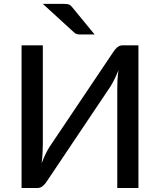

<svg xmlns="http://www.w3.org/2000/svg" viewBox="-20 -946 806 966"><path d="M676.5 -718V0H570V-494Q570 -516.5 571 -541.2Q572 -566 576 -593Q566.5 -569 556.5 -548.5Q546.5 -528 536.5 -512L215.5 -33.5Q208 -21 195.8 -10.5Q183.5 0 168 0H88.5V-718H195.5V-224Q195.5 -201.5 194.2 -176.8Q193 -152 189.5 -124.5Q198.5 -148.5 208.5 -169.2Q218.5 -190 228.5 -206L550 -684.5Q557.5 -697 569.5 -707.5Q581.5 -718 597 -718ZM299.5 -926.5Q316.5 -926.5 325.5 -923.8Q334.5 -921 343.5 -909.5L456 -772.5H386Q374.5 -772.5 367.8 -774Q361 -775.5 352.5 -783L195.5 -926.5Z"/></svg>

Font: Lato 2
Style: Regular
Weight: 500
Designer: Lukasz Dziedzic with Adam Twardoch and Botio Nikoltchev
Foundry: tyPoland Lukasz Dziedzic
Version: Version 2.015; 2015-08-06; http://www.latofonts.com/